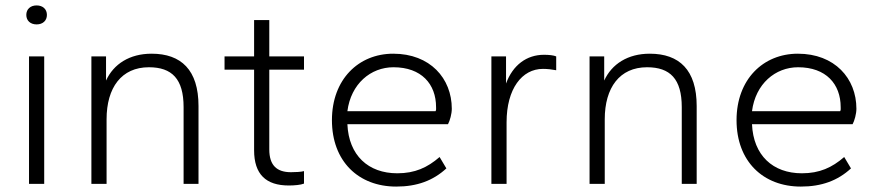

<svg xmlns="http://www.w3.org/2000/svg" viewBox="-20 -678 3237 708"><path d="M143 0V-470H87V0ZM115 -588C138 -588 153 -602 153 -623C153 -644 138 -658 115 -658C92 -658 77 -644 77 -623C77 -602 92 -588 115 -588Z M712 0V-287C712 -420 648 -480 539 -480C458 -480 399 -442 371 -381V-470H317V0H373V-238C373 -355 428 -430 529 -430C614 -430 657 -387 657 -283V0Z M1045 6C1065 6 1089 4 1101 -1V-47C1090 -44 1069 -43 1053 -43C1001 -43 973 -68 973 -127V-421H1101V-470H973V-604H917V-470H808V-421H917V-124C917 -35 961 6 1045 6Z M1441 10C1518 10 1577 -12 1626 -57L1601 -99C1556 -60 1510 -39 1445 -39C1338 -39 1266 -105 1261 -220H1632C1639 -233 1646 -258 1646 -277C1646 -389 1566 -480 1430 -480C1302 -480 1204 -385 1204 -235C1204 -83 1302 10 1441 10ZM1431 -430C1534 -430 1588 -368 1588 -283C1588 -278 1589 -272 1586 -268H1261C1274 -369 1347 -430 1431 -430Z M1848 0V-227C1848 -351 1905 -424 1982 -424C1999 -424 2015 -422 2031 -419V-470C2022 -474 2005 -476 1986 -476C1922 -476 1871 -438 1846 -370V-470H1792V0Z M2549 0V-287C2549 -420 2485 -480 2376 -480C2295 -480 2236 -442 2208 -381V-470H2154V0H2210V-238C2210 -355 2265 -430 2366 -430C2451 -430 2494 -387 2494 -283V0Z M2933 10C3010 10 3069 -12 3118 -57L3093 -99C3048 -60 3002 -39 2937 -39C2830 -39 2758 -105 2753 -220H3124C3131 -233 3138 -258 3138 -277C3138 -389 3058 -480 2922 -480C2794 -480 2696 -385 2696 -235C2696 -83 2794 10 2933 10ZM2923 -430C3026 -430 3080 -368 3080 -283C3080 -278 3081 -272 3078 -268H2753C2766 -369 2839 -430 2923 -430Z"/></svg>

Font: Gantari Light
Style: Regular
Weight: 300
Designer: Anugrah Pasau
Foundry: Lafontype
Version: Version 1.000